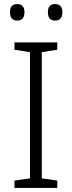

<svg xmlns="http://www.w3.org/2000/svg" viewBox="-20 -922 351 942"><path d="M261 0H51V-36L127 -47V-666L51 -678V-714H261V-678L185 -666V-47L261 -36ZM29 -862Q29 -902 64 -902Q100 -902 100 -862Q100 -821 64 -821Q29 -821 29 -862ZM215 -862Q215 -902 250 -902Q286 -902 286 -862Q286 -821 250 -821Q215 -821 215 -862Z"/></svg>

Font: Noto Traditional Nushu Light
Style: Regular
Weight: 300
Designer: LIU Zhao
Foundry: LiuZhao Studio
Version: Version 2.003; ttfautohint (v1.8.4.7-5d5b)